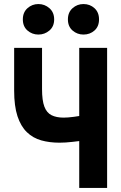

<svg xmlns="http://www.w3.org/2000/svg" viewBox="-20 -930 600 950"><path d="M372 0V-232Q355 -230 338 -228Q321 -226 305 -225Q289 -224 274 -224Q225 -224 184 -235.5Q143 -247 113 -276Q83 -305 66.5 -355Q50 -405 50 -482V-693H188V-489Q188 -433 199.5 -402.5Q211 -372 235 -360Q259 -348 295 -348Q305 -348 318 -349Q331 -350 345.5 -352Q360 -354 372 -356V-693H510V0ZM393 -759Q362 -759 339 -779Q316 -799 316 -834Q316 -869 339 -889.5Q362 -910 393 -910Q425 -910 447.5 -889.5Q470 -869 470 -834Q470 -799 447.5 -779Q425 -759 393 -759ZM170 -759Q139 -759 116 -779Q93 -799 93 -834Q93 -869 116 -889.5Q139 -910 170 -910Q201 -910 224.5 -889.5Q248 -869 248 -834Q248 -799 224.5 -779Q201 -759 170 -759Z"/></svg>

Font: Ubuntu Sans Mono
Style: Regular
Weight: 400
Monospace: yes
Designer: Dalton Maag Ltd
Foundry: Dalton Maag Ltd
Version: Version 1.006